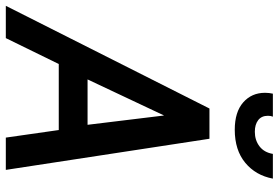

<svg xmlns="http://www.w3.org/2000/svg" viewBox="-208 -789 958 660"><g transform="rotate(90 271.0 -459.0)"><path d="M314 -700H418L525 0H414L388 -182H161L72 0H-39ZM370 -281 338 -544 214 -281ZM260 -891Q260 -905 263 -918H342Q339 -911 339 -901Q339 -879 354 -867.5Q369 -856 394 -856Q423 -856 444 -872Q465 -888 470 -918H555Q544 -859 500.5 -823Q457 -787 387 -787Q326 -787 293 -816Q260 -845 260 -891Z"/></g></svg>

Font: Cabin Medium
Style: Italic
Weight: 500
Italic angle: -7°
Designer: Pablo Impallari
Foundry: Pablo Impallari. http://www.impallari.com Igino Marini. http://www.ikern.com
Version: Version 2.200